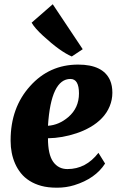

<svg xmlns="http://www.w3.org/2000/svg" viewBox="-20 -871 552 901"><path d="M296.4 -77.6Q383.3 -77.6 441.9 -153.8L473.1 -103.5Q427.7 -32.7 328.6 -2Q290.5 9.8 247.6 9.8Q204.6 9.8 173.6 1.2Q142.6 -7.3 118.7 -22.5Q94.7 -37.6 78.1 -58.3Q61.5 -79.1 50.8 -103.5Q29.8 -151.4 29.8 -210Q29.8 -211.4 29.8 -212.9Q29.8 -365.7 121.1 -466.8Q211.4 -567.9 346.7 -567.9Q463.9 -567.9 496.6 -494.1Q507.3 -469.2 507.3 -436Q507.3 -402.8 494.6 -372.1Q481.9 -341.3 458.5 -316.9Q435.1 -292.5 404.1 -274.7Q373 -256.8 338.9 -245.6Q271.5 -223.1 205.1 -222.2Q205.1 -146 229.5 -111.8Q253.9 -77.6 296.4 -77.6ZM310.5 -500.5Q219.2 -500.5 205.1 -280.8Q256.8 -284.2 300.8 -321.8Q350.6 -364.7 350.6 -432.6Q350.6 -500.5 310.5 -500.5ZM316.9 -606Q262.7 -628.9 182.1 -703.1Q143.1 -738.8 128.4 -764.6L227.5 -851.1L368.2 -640.1Z"/></svg>

Font: Merriweather
Style: Heavy Italic
Weight: 900
Italic angle: -7°
Designer: Eben Sorkin
Foundry: Eben Sorkin
Version: Version 1.001